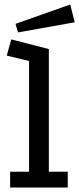

<svg xmlns="http://www.w3.org/2000/svg" viewBox="-20 -833 352 853"><path d="M25 0V-70H109V-562L10 -586L30 -658L197 -615V-70H281V0ZM292 -813 312 -734 60 -689 49 -727Z"/></svg>

Font: Podkova Medium
Style: Regular
Weight: 500
Designer: Ilya Yudin
Foundry: Cyreal (www.cyreal.org)
Version: Version 2.103